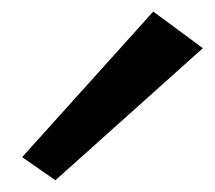

<svg xmlns="http://www.w3.org/2000/svg" viewBox="-20 -765 371 332"><path d="M330.8 -681.7 245 -745 18.3 -493.3 75.8 -453.3Z"/></svg>

Font: Boon SemiBold
Style: Regular
Weight: 600
Designer: Sungsit Sawaiwan
Foundry: FontUni
Version: Version 2.0